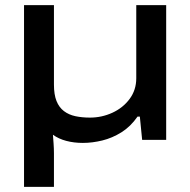

<svg xmlns="http://www.w3.org/2000/svg" viewBox="-20 -547 743 751"><path d="M74 184V-527H191V-216Q191 -177 201 -152Q211 -127 230 -112.5Q249 -98 275 -92.5Q301 -87 332 -87Q378 -87 419.5 -106Q461 -125 487 -160Q513 -195 513 -241V-527H630V0H536L527 -91H518Q491 -52 455 -29.5Q419 -7 380 2.5Q341 12 304 12Q269 12 239 4Q209 -4 187 -20Q188 -7 189.5 13.5Q191 34 191 52V184Z"/></svg>

Font: Archivo Expanded Medium
Style: Regular
Weight: 500
Width: 7
Designer: Hector Gatti
Foundry: Omnibus-Type
Version: Version 2.001